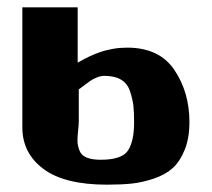

<svg xmlns="http://www.w3.org/2000/svg" viewBox="-20 -492 578 524"><path d="M41 -144V-472H192V-321Q227 -341 251 -349Q288 -362 327 -362Q415 -362 456 -301Q497 -240 497 -159Q497 -115 484 -83Q471 -51 451 -33Q431 -15 399.5 -4.5Q368 6 339.5 9Q311 12 272 12Q156 12 98.5 -31Q41 -74 41 -144ZM195 -248V-160Q195 -153 193 -134Q191 -115 191.5 -104.5Q192 -94 197 -81Q202 -68 216.5 -62Q231 -56 255 -56Q313 -56 329.5 -81.5Q346 -107 346 -158Q346 -187 344 -204Q342 -221 335 -242.5Q328 -264 310.5 -274.5Q293 -285 265 -285Q255 -285 244 -280.5Q233 -276 226 -271Q219 -266 208.5 -258Q198 -250 195 -248Z"/></svg>

Font: Coval
Style: Black
Weight: 1000
Foundry: Context Ltd
Version: Version 001.000